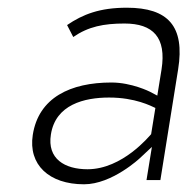

<svg xmlns="http://www.w3.org/2000/svg" viewBox="-20 -482 488 498"><path d="M65 -132C53 -55 107 -4 198 -4C271 -4 343 -72 343 -72L374 -101L360 -15H396L442 -302C460 -414 416 -462 309 -462C239 -462 195 -445 154 -417L170 -386C209 -413 249 -421 303 -421C377 -421 412 -385 399 -302L388 -234L369 -244C369 -244 322 -268 269 -268C163 -268 80 -229 65 -132ZM112 -133C124 -211 199 -229 263 -229C331 -229 372 -207 383 -202L372 -134C368 -130 298 -43 207 -43C148 -43 102 -70 112 -133Z"/></svg>

Font: Charger Sport
Style: HLObl
Weight: 100
Designer: Jasper
Foundry: Cannot Into Space Fonts
Version: Version 1.1